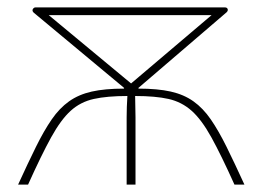

<svg xmlns="http://www.w3.org/2000/svg" viewBox="-20 -500 710 520"><path d="M29 0Q56 -59 77.5 -102.5Q99 -146 120 -176.5Q141 -207 167 -225.5Q193 -244 228.5 -252Q264 -260 316 -260V-262L71 -466Q68 -469 68 -472Q68 -475 70.5 -477.5Q73 -480 76 -480H589Q593 -480 595 -478Q597 -476 597 -473Q597 -470 594 -467L355 -262V-260Q407 -260 442.5 -252Q478 -244 504 -225.5Q530 -207 551 -176.5Q572 -146 593.5 -102.5Q615 -59 642 0H615Q579 -80 552.5 -128Q526 -176 499 -200Q472 -224 436.5 -232Q401 -240 346 -240Q346 -225 346.5 -210.5Q347 -196 347 -182V0H323V-182Q323 -196 323.5 -210.5Q324 -225 325 -240Q270 -240 234 -232Q198 -224 171.5 -200Q145 -176 118.5 -128Q92 -80 56 0ZM335 -274 553 -459H112Z"/></svg>

Font: Exo 2 Thin
Style: Regular
Weight: 250
Designer: Natanael Gama
Foundry: Natanael Gama
Version: Version 2.010